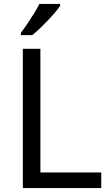

<svg xmlns="http://www.w3.org/2000/svg" viewBox="-20 -964 564 984"><path d="M97 0V-714H187V-80H499V0ZM288 -934Q279 -920 262 -900Q245 -880 224.5 -858.5Q204 -837 183.5 -817.5Q163 -798 145 -784H87V-796Q102 -815 119.5 -841Q137 -867 154 -894.5Q171 -922 182 -944H288Z"/></svg>

Font: Noto Sans Balinese
Style: Regular
Weight: 400
Designer: Aditya Bayu, David Williams
Foundry: David Williams
Version: Version 2.003